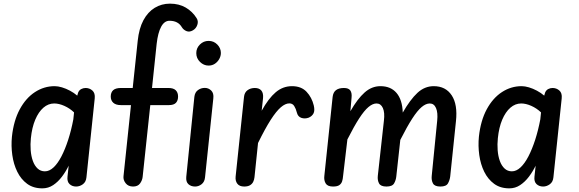

<svg xmlns="http://www.w3.org/2000/svg" viewBox="-20 -1024 3176 1054"><path d="M212.5 10Q163 10 129 -15Q95 -40 74.8 -81.2Q54.5 -122.5 47.5 -173Q40.5 -223.5 45.5 -274Q55 -362 88.5 -424Q122 -486 172 -518.5Q222 -551 280 -551Q298 -551 320 -544.5Q342 -538 364 -526.2Q386 -514.5 404 -499L409 -516Q414.5 -529 425.8 -535Q437 -541 450 -541Q471.5 -541 487.2 -527Q503 -513 500 -484L454.5 -50.5Q452 -25 434.8 -12.5Q417.5 0 398 0Q376 0 361.8 -13.5Q347.5 -27 350.5 -54L357 -114.5Q341.5 -82.5 320 -54Q298.5 -25.5 271.8 -7.8Q245 10 212.5 10ZM149.5 -265.5Q146 -231.5 148.5 -199Q151 -166.5 160.5 -140.2Q170 -114 186.5 -98.8Q203 -83.5 226.5 -83.5Q251 -83.5 274 -105Q297 -126.5 317.2 -165.5Q337.5 -204.5 354.2 -256.2Q371 -308 382.5 -368.5L386.5 -407Q363 -429.5 333.2 -442.8Q303.5 -456 277.5 -456Q245 -456 218.2 -432.8Q191.5 -409.5 173.5 -367Q155.5 -324.5 149.5 -265.5Z M710.5 0Q684 0 669.8 -18.2Q655.5 -36.5 658 -57L699 -447H644Q616 -447 602 -459.8Q588 -472.5 588 -494Q588 -516.5 601.2 -528.8Q614.5 -541 644 -541H708.5L736 -800Q743 -867.5 767.2 -912.8Q791.5 -958 829.2 -981Q867 -1004 913 -1004Q962.5 -1004 999.5 -982.5Q1036.5 -961 1059.5 -924Q1070 -907.5 1063.2 -887.5Q1056.5 -867.5 1039 -857.5Q1020 -846.5 1003.8 -853.2Q987.5 -860 979 -873.5Q968 -892.5 951 -901.2Q934 -910 910.5 -910Q882.5 -910 864.8 -877.5Q847 -845 840 -783.5L814.5 -541H905Q932 -541 944.8 -528.5Q957.5 -516 957.5 -494Q957.5 -472 945.8 -459.5Q934 -447 907 -447H805L763 -52.5Q761 -34 748.8 -17Q736.5 0 710.5 0ZM1051 0Q1028.5 0 1014.2 -13Q1000 -26 1002.5 -53L1047 -492.5Q1050 -517.5 1066.8 -529.5Q1083.5 -541.5 1104.5 -541.5Q1124.5 -541.5 1139.5 -527Q1154.5 -512.5 1151 -483.5L1105.5 -50Q1103 -25.5 1086.8 -12.8Q1070.5 0 1051 0ZM1057.5 -732.5Q1057.5 -760 1077.5 -779.8Q1097.5 -799.5 1125 -799.5Q1153.5 -799.5 1173 -779.5Q1192.5 -759.5 1192.5 -733.5Q1192.5 -716 1183.5 -700Q1174.5 -684 1159.5 -674Q1144.5 -664 1125 -664Q1098.5 -664 1078 -684Q1057.5 -704 1057.5 -732.5Z M1320.5 0Q1294.5 0 1282.8 -15.5Q1271 -31 1273.5 -55L1319.5 -492Q1322 -516.5 1338.8 -528.8Q1355.5 -541 1379 -541Q1403 -541 1414.8 -526.8Q1426.5 -512.5 1424 -485.5L1416.5 -416Q1454 -484 1493.5 -517.5Q1533 -551 1583 -551Q1634 -551 1663 -520Q1692 -489 1702.5 -445Q1709 -417 1701 -401.5Q1693 -386 1674.5 -378Q1653.5 -370.5 1634.2 -377Q1615 -383.5 1609.5 -406.5Q1604.5 -427 1595.2 -441.8Q1586 -456.5 1568.5 -456.5Q1546.5 -456.5 1521.5 -435Q1496.5 -413.5 1466 -366Q1435.5 -318.5 1396.5 -239L1377 -51Q1375.5 -37 1369.8 -25.5Q1364 -14 1352.2 -7Q1340.5 0 1320.5 0Z M1808 0Q1778 0 1767.8 -17.2Q1757.5 -34.5 1760.5 -58.5L1806 -492Q1809 -517.5 1824.5 -529.2Q1840 -541 1868 -541Q1893.5 -541 1903 -527.5Q1912.5 -514 1910 -489L1903.5 -413.5Q1942.5 -481.5 1981.5 -516.2Q2020.5 -551 2068.5 -551Q2125 -551 2156.8 -513.8Q2188.5 -476.5 2191 -406Q2232 -477.5 2271.5 -514.2Q2311 -551 2361 -551Q2426.5 -551 2459.8 -500.5Q2493 -450 2483 -358.5L2451.5 -55.5Q2449 -35 2439.2 -17.5Q2429.5 0 2397.5 0Q2366 0 2356.8 -17.2Q2347.5 -34.5 2350 -58.5L2380 -361.5Q2384.5 -406 2373.5 -431Q2362.5 -456 2339.5 -456Q2318 -456 2294.8 -436.5Q2271.5 -417 2243 -373Q2214.5 -329 2177.5 -256L2155.5 -55.5Q2153.5 -35 2143.5 -17.5Q2133.5 0 2101.5 0Q2070 0 2060.8 -17.2Q2051.5 -34.5 2054 -58.5L2087.5 -361.5Q2093 -406 2081.8 -431Q2070.5 -456 2047 -456Q2026 -456 2002.8 -436.5Q1979.5 -417 1951.5 -373.8Q1923.5 -330.5 1887 -258.5L1863 -54.5Q1862 -41 1858 -28.5Q1854 -16 1843 -8Q1832 0 1808 0Z M2776 10Q2726.5 10 2692.5 -15Q2658.5 -40 2638.2 -81.2Q2618 -122.5 2611 -173Q2604 -223.5 2609 -274Q2618.5 -362 2652 -424Q2685.5 -486 2735.5 -518.5Q2785.5 -551 2843.5 -551Q2861.5 -551 2883.5 -544.5Q2905.5 -538 2927.5 -526.2Q2949.5 -514.5 2967.5 -499L2972.5 -516Q2978 -529 2989.2 -535Q3000.5 -541 3013.5 -541Q3035 -541 3050.8 -527Q3066.5 -513 3063.5 -484L3018 -50.5Q3015.5 -25 2998.2 -12.5Q2981 0 2961.5 0Q2939.5 0 2925.2 -13.5Q2911 -27 2914 -54L2920.5 -114.5Q2905 -82.5 2883.5 -54Q2862 -25.5 2835.2 -7.8Q2808.5 10 2776 10ZM2713 -265.5Q2709.5 -231.5 2712 -199Q2714.5 -166.5 2724 -140.2Q2733.5 -114 2750 -98.8Q2766.5 -83.5 2790 -83.5Q2814.5 -83.5 2837.5 -105Q2860.5 -126.5 2880.8 -165.5Q2901 -204.5 2917.8 -256.2Q2934.5 -308 2946 -368.5L2950 -407Q2926.5 -429.5 2896.8 -442.8Q2867 -456 2841 -456Q2808.5 -456 2781.8 -432.8Q2755 -409.5 2737 -367Q2719 -324.5 2713 -265.5Z"/></svg>

Font: Edu SA Hand Medium
Style: Regular
Weight: 500
Designer: Tina and Corey Anderson, Eben Sorkin, Mirko Velimirovic
Foundry: Google for Education
Version: Version 2.000